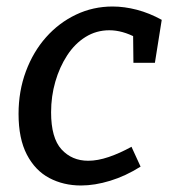

<svg xmlns="http://www.w3.org/2000/svg" viewBox="-20 -560 522 590"><path d="M229 10Q175 10 131.5 -13Q88 -36 62.5 -85Q37 -134 37 -210Q37 -280 59.5 -340.5Q82 -401 121.5 -445.5Q161 -490 213.5 -515Q266 -540 326 -540Q362 -540 400.5 -530Q439 -520 477 -499L456 -367H390L389 -457L399 -444Q356 -467 316 -467Q276 -467 243 -446.5Q210 -426 186.5 -390Q163 -354 150 -309Q137 -264 137 -215Q137 -136 169 -101Q201 -66 251 -66Q280 -66 314 -77.5Q348 -89 384 -109L412 -48Q366 -19 318.5 -4.5Q271 10 229 10Z"/></svg>

Font: Bitter Thin Medium
Style: Italic
Weight: 500
Italic angle: -9°
Version: Version 3.021